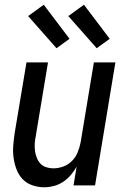

<svg xmlns="http://www.w3.org/2000/svg" viewBox="-20 -784 540 812"><path d="M167 8Q141 8 116.5 -0.5Q92 -9 75.5 -26.5Q59 -44 50 -67.5Q41 -91 37.5 -116Q34 -141 36 -167.5Q38 -194 42 -221L92 -520H183L131 -207Q128 -192 127 -176.5Q126 -161 128 -146Q130 -131 135.5 -117Q141 -103 150.5 -92.5Q160 -82 175 -77Q190 -72 205 -72Q226 -72 247 -79.5Q268 -87 284 -103Q300 -119 308.5 -140Q317 -161 321 -182L377 -520H468L382 0H291L304 -79Q294 -61 279.5 -44Q265 -27 247 -15Q229 -3 208 2.5Q187 8 167 8ZM389 -580 269 -716 335 -764 444 -620ZM219 -580 99 -716 165 -764 274 -620Z"/></svg>

Font: Iosevka Term Curly Md Obl
Style: Regular
Weight: 500
Italic angle: -9°
Designer: Belleve Invis
Foundry: Belleve Invis
Version: Version 32.3.0